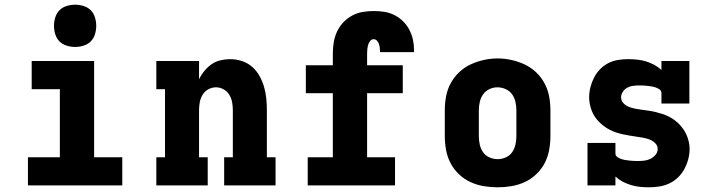

<svg xmlns="http://www.w3.org/2000/svg" viewBox="-20 -790 3040 818"><path d="M99 0V-120H235V-410H115V-530H381V-120H501V0ZM300 -590Q282 -590 264 -595.5Q246 -601 233.5 -613.5Q221 -626 215.5 -644Q210 -662 210 -680Q210 -698 215.5 -716Q221 -734 233.5 -746.5Q246 -759 264 -764.5Q282 -770 300 -770Q318 -770 336 -764.5Q354 -759 366.5 -746.5Q379 -734 384.5 -716Q390 -698 390 -680Q390 -662 384.5 -644Q379 -626 366.5 -613.5Q354 -601 336 -595.5Q318 -590 300 -590Z M646 0V-120H683V-410H646V-530H828V-452Q837 -471 850.5 -487.5Q864 -504 881 -516Q898 -528 919 -533Q940 -538 961 -538Q986 -538 1010.5 -530Q1035 -522 1054 -505.5Q1073 -489 1085.5 -466.5Q1098 -444 1105 -420Q1112 -396 1114.5 -370.5Q1117 -345 1117 -320V-120H1154V0H935V-120H972V-320Q972 -337 969 -354Q966 -371 957 -386Q948 -401 932.5 -409.5Q917 -418 900 -418Q883 -418 867.5 -409.5Q852 -401 843 -386Q834 -371 831 -354Q828 -337 828 -320V-120H865V0Z M1291 0V-120H1398V-393H1283V-512H1398V-563Q1398 -587 1402 -610.5Q1406 -634 1416 -655.5Q1426 -677 1442.5 -694.5Q1459 -712 1480 -723.5Q1501 -735 1524.5 -739Q1548 -743 1572 -743Q1595 -743 1617.5 -739.5Q1640 -736 1660 -726Q1680 -716 1696.5 -700Q1713 -684 1723.5 -664Q1734 -644 1739 -622Q1744 -600 1744 -577Q1744 -575 1744 -572.5Q1744 -570 1744 -568H1599Q1599 -569 1599 -569.5Q1599 -570 1599 -571Q1599 -579 1598 -587Q1597 -595 1594.5 -602.5Q1592 -610 1586 -616.5Q1580 -623 1572 -623Q1563 -623 1557 -615.5Q1551 -608 1548.5 -599Q1546 -590 1545 -581Q1544 -572 1544 -563V-512H1696V-393H1544V-120H1663V0Z M2100 8Q2070 8 2040.5 3Q2011 -2 1984 -14.5Q1957 -27 1935 -48Q1913 -69 1899.5 -95Q1886 -121 1880.5 -150.5Q1875 -180 1875 -210V-320Q1875 -350 1880.5 -379.5Q1886 -409 1900 -435Q1914 -461 1936 -482Q1958 -503 1985 -515.5Q2012 -528 2041 -534.5Q2070 -541 2100 -541Q2130 -541 2159 -534.5Q2188 -528 2215 -515.5Q2242 -503 2264 -482Q2286 -461 2300 -435Q2314 -409 2319.5 -379.5Q2325 -350 2325 -320V-210Q2325 -180 2319.5 -150.5Q2314 -121 2300.5 -95Q2287 -69 2265 -48Q2243 -27 2216 -14.5Q2189 -2 2159.5 3Q2130 8 2100 8ZM2100 -112Q2118 -112 2135 -119.5Q2152 -127 2162 -141.5Q2172 -156 2176 -174Q2180 -192 2180 -210V-320Q2180 -338 2176 -356Q2172 -374 2161.5 -388.5Q2151 -403 2134 -410.5Q2117 -418 2099 -418Q2081 -418 2064.5 -410Q2048 -402 2038 -387.5Q2028 -373 2024 -355.5Q2020 -338 2020 -320V-210Q2020 -192 2024 -174Q2028 -156 2038 -141.5Q2048 -127 2065 -119.5Q2082 -112 2100 -112Z M2744 8Q2725 8 2706 6Q2687 4 2668.5 -1.5Q2650 -7 2633 -16Q2616 -25 2602 -38V0H2483V-181H2602V-136Q2602 -127 2609.5 -121.5Q2617 -116 2625.5 -113Q2634 -110 2643 -108.5Q2652 -107 2660.5 -106Q2669 -105 2678 -104.5Q2687 -104 2696 -104Q2710 -104 2724 -105.5Q2738 -107 2750.5 -113Q2763 -119 2772.5 -130Q2782 -141 2782 -155Q2782 -170 2771 -180.5Q2760 -191 2746.5 -196Q2733 -201 2718.5 -203.5Q2704 -206 2690 -208Q2676 -210 2661.5 -212.5Q2647 -215 2633 -218Q2619 -221 2605.5 -225.5Q2592 -230 2579 -236.5Q2566 -243 2554.5 -251.5Q2543 -260 2532.5 -270.5Q2522 -281 2514 -293Q2506 -305 2501 -318.5Q2496 -332 2493 -346Q2490 -360 2490 -375Q2490 -397 2495.5 -418.5Q2501 -440 2511 -459.5Q2521 -479 2536.5 -495Q2552 -511 2571.5 -521Q2591 -531 2613 -534.5Q2635 -538 2657 -538Q2676 -538 2695 -536Q2714 -534 2732 -528.5Q2750 -523 2767 -514Q2784 -505 2798 -492V-530H2917V-349H2798V-394Q2798 -403 2790.5 -408.5Q2783 -414 2774.5 -417Q2766 -420 2757.5 -421.5Q2749 -423 2740 -424Q2731 -425 2722.5 -425.5Q2714 -426 2705 -426Q2692 -426 2678.5 -424.5Q2665 -423 2653.5 -417Q2642 -411 2634 -399.5Q2626 -388 2626 -375Q2626 -361 2636.5 -350Q2647 -339 2661 -334Q2675 -329 2689 -326.5Q2703 -324 2717.5 -322Q2732 -320 2746 -318Q2760 -316 2774 -312.5Q2788 -309 2802 -304.5Q2816 -300 2829 -293.5Q2842 -287 2853.5 -278.5Q2865 -270 2875 -259.5Q2885 -249 2893 -237Q2901 -225 2906.5 -211.5Q2912 -198 2915 -184Q2918 -170 2918 -156Q2918 -133 2912 -111Q2906 -89 2895.5 -69.5Q2885 -50 2868.5 -34Q2852 -18 2831.5 -8.5Q2811 1 2789 4.5Q2767 8 2744 8Z"/></svg>

Font: Iosevka Slab Heavy Extended
Style: Regular
Weight: 900
Width: 7
Monospace: yes
Designer: Belleve Invis
Foundry: Belleve Invis
Version: Version 11.1.0; ttfautohint (v1.8.3)